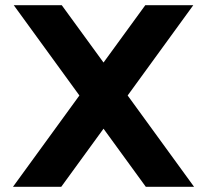

<svg xmlns="http://www.w3.org/2000/svg" viewBox="-20 -720 798 740"><path d="M30 0 286 -352 33 -700H218L379 -479L540 -700H725L472 -352L728 0H542L379 -224L216 0Z"/></svg>

Font: Urbanist Black
Style: Regular
Weight: 900
Designer: Corey Hu
Foundry: Corey Hu
Version: Version 1.330; ttfautohint (v1.8.4.7-5d5b)